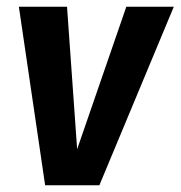

<svg xmlns="http://www.w3.org/2000/svg" viewBox="-20 -550 536 570"><path d="M275 0H114L36 -530H179L209 -107L355 -530H496Z"/></svg>

Font: Fira Sans Condensed SemiBold
Style: Italic
Weight: 600
Width: 3
Italic angle: -8°
Designer: bBox Type GmbH & Carrois Corporate GbR & Edenspiekermann AG
Foundry: bBox Type GmbH & Carrois Corporate GbR & Edenspiekermann AG
Version: Version 4.301